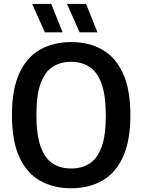

<svg xmlns="http://www.w3.org/2000/svg" viewBox="-20 -968 738 997"><path d="M349.5 9.5Q257 9.5 187.8 -29.8Q118.5 -69 80.2 -152.8Q42 -236.5 42 -370Q42 -503.5 80.2 -587.2Q118.5 -671 187.8 -710.2Q257 -749.5 349.5 -749.5Q442 -749.5 511 -710.2Q580 -671 618.5 -587.2Q657 -503.5 657 -370Q657 -236.5 618.5 -152.8Q580 -69 510.8 -29.8Q441.5 9.5 349.5 9.5ZM349.5 -93Q405 -93 445.5 -119.2Q486 -145.5 507.8 -205.5Q529.5 -265.5 529.5 -367Q529.5 -471.5 507.5 -532.8Q485.5 -594 445.2 -620.5Q405 -647 349.5 -647Q294 -647 253.5 -621Q213 -595 191 -535Q169 -475 169 -373Q169 -268 191 -206.8Q213 -145.5 253.5 -119.2Q294 -93 349.5 -93ZM393.5 -800 328 -947.5H427L486 -800ZM213 -800 147 -947.5H246L305.5 -800Z"/></svg>

Font: Encode Sans Semi Condensed SemiBold
Style: Regular
Weight: 600
Width: 4
Designer: Multiple Designers
Foundry: Impallari Type
Version: Version 3.000; ttfautohint (v1.8.3) -l 8 -r 50 -G 200 -x 14 